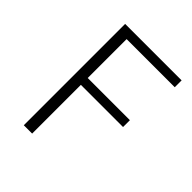

<svg xmlns="http://www.w3.org/2000/svg" viewBox="-191 -796 911 911"><g transform="rotate(45 264.5 -340.0)"><path d="M176 -634V-373H459V-327H176V0H120V-680H499V-634Z"/></g></svg>

Font: Martel Sans ExtraLight
Style: Regular
Weight: 275
Designer: Dan Reynolds and Mathieu Réguer
Foundry: Dan Reynolds and Mathieu Réguer
Version: Version 1.002; ttfautohint (v1.1) -l 5 -r 5 -G 72 -x 0 -D la